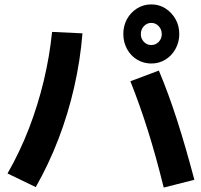

<svg xmlns="http://www.w3.org/2000/svg" viewBox="-20 -869 920 877"><path d="M543.3 -713.3Q543.3 -751.1 560 -781.7Q576.7 -812.2 606.1 -830.6Q635.6 -848.9 671.1 -848.9Q706.7 -848.9 735.6 -830.6Q764.4 -812.2 781.7 -781.7Q798.9 -751.1 798.9 -713.3Q798.9 -676.7 781.7 -645.6Q764.4 -614.4 735.6 -596.7Q706.7 -578.9 671.1 -578.9Q635.6 -578.9 606.1 -596.7Q576.7 -614.4 560 -645.6Q543.3 -676.7 543.3 -713.3ZM718.9 -713.3Q718.9 -734.4 705 -749.4Q691.1 -764.4 671.1 -764.4Q651.1 -764.4 637.2 -749.4Q623.3 -734.4 623.3 -713.3Q623.3 -692.2 637.2 -677.8Q651.1 -663.3 671.1 -663.3Q691.1 -663.3 705 -677.8Q718.9 -692.2 718.9 -713.3ZM727.8 -12.2Q692.2 -156.7 655 -274.4Q617.8 -392.2 575.6 -497.8L705.6 -546.7Q750 -441.1 788.9 -320Q827.8 -198.9 867.8 -47.8ZM14.4 -76.7Q71.1 -175.6 112.2 -282.2Q153.3 -388.9 180 -500.6Q206.7 -612.2 217.8 -723.3L356.7 -716.7Q346.7 -593.3 318.9 -471.1Q291.1 -348.9 246.7 -233.3Q202.2 -117.8 143.3 -14.4Z"/></svg>

Font: Paperlogy 7 Bold
Style: Regular
Weight: 700
Designer: redesigned by Lee Juim, glyphs from Gmarket Sans & Montserrat
Foundry: PT&
Version: Version 1.001